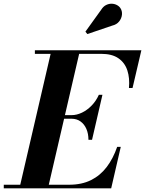

<svg xmlns="http://www.w3.org/2000/svg" viewBox="-68 -1023 788 1043"><path d="M37.5 0 211.5 -750H366.5L192.5 0ZM-47.5 0V-19.5H307.5Q376 -19.5 426.2 -44.5Q476.5 -69.5 511.5 -115.5Q546.5 -161.5 568.5 -225H588L536 0ZM412.5 -263.5Q412.5 -297 401.2 -322.8Q390 -348.5 369.5 -363.2Q349 -378 320.5 -378H254.5V-397.5H320.5Q349 -397.5 377.5 -411.2Q406 -425 430 -449.8Q454 -474.5 469 -508H488.5L432 -263.5ZM632.5 -545Q637.5 -598.5 623.8 -640.5Q610 -682.5 575.2 -706.5Q540.5 -730.5 482 -730.5H121.5V-750H700L652 -545ZM406.5 -838 396 -851 482 -970.5Q493 -988 508 -995.5Q523 -1003 538.2 -1002.8Q553.5 -1002.5 566.2 -996Q579 -989.5 586 -979Q596.5 -963 594.5 -943Q592.5 -923 579 -906.2Q565.5 -889.5 542 -884Z"/></svg>

Font: Bodoni Moda 11pt
Style: Bold Italic
Weight: 700
Italic angle: -13°
Designer: Owen Earl
Foundry: indestructible type
Version: Version 2.004